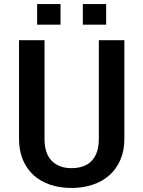

<svg xmlns="http://www.w3.org/2000/svg" viewBox="-20 -907 700 937"><path d="M498 -786.6H384.3V-887.2H498ZM275.4 -786.6H161.1V-887.2H275.4ZM462.4 -710.9H586.9V-229.5Q586.9 -170.9 567.1 -126Q547.4 -81.1 512.7 -50.8Q478 -20.5 430.9 -5.1Q383.8 10.3 328.6 10.3Q272 10.3 224.9 -5.6Q177.7 -21.5 144 -52Q110.4 -82.5 91.6 -127.2Q72.8 -171.9 72.8 -229.5V-710.9H197.3V-229.5Q197.3 -157.7 232.4 -122.1Q267.6 -86.4 328.6 -86.4Q359.9 -86.4 384.5 -95Q409.2 -103.5 426.5 -121.1Q443.8 -138.7 453.1 -165.8Q462.4 -192.9 462.4 -229.5Z"/></svg>

Font: Ufes Sans SemiBold
Style: Regular
Weight: 600
Designer: Ricardo Esteves & Filipe Motta
Foundry: ProDesignUfes - Ricardo Esteves, Filipe Motta (This is a derivative work, based on Roboto family, by Christian Robertson
Version: Version 2.0